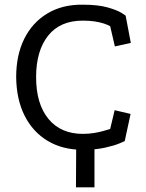

<svg xmlns="http://www.w3.org/2000/svg" viewBox="-20 -624 624 819"><path d="M304 175 305 0 383 -29V175ZM450 -512Q440 -518 423.5 -523.5Q407 -529 384.5 -532.5Q362 -536 333 -536Q236 -536 185 -471.5Q134 -407 134 -295Q134 -181 186.5 -117Q239 -53 333 -53Q358 -53 380 -56.5Q402 -60 420 -65Q438 -70 450 -74L469 -154L537 -138L512 -22Q512 -22 490 -12.5Q468 -3 427.5 6Q387 15 333 15Q247 15 183.5 -23Q120 -61 85 -130.5Q50 -200 49 -295Q49 -389 83.5 -458.5Q118 -528 182 -566.5Q246 -605 332 -604Q398 -604 438.5 -592.5Q479 -581 497.5 -569.5Q516 -558 516 -557L538 -441L470 -426Z"/></svg>

Font: Podkova
Style: Regular
Weight: 400
Designer: Ilya Yudin
Foundry: Cyreal (www.cyreal.org)
Version: Version 2.103